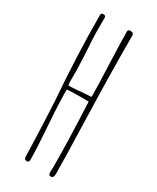

<svg xmlns="http://www.w3.org/2000/svg" viewBox="-197 -816 722 883"><g transform="rotate(30 163.5 -374.0)"><path d="M226 -6V-18Q227 -22 227 -29Q227 -166 217 -376H210H191H172Q116 -376 102 -373Q102 -300 110 -192Q119 -69 119 -11Q119 4 108 4Q93 4 93 -10Q92 -59 88.5 -145.5Q85 -232 82 -292Q63 -530 63 -748Q63 -758 76 -758Q82 -758 85.5 -754.5Q89 -751 88 -745V-671Q88 -644 93 -569L95 -535Q97 -479 97 -468V-419Q97 -393 102 -393L140 -395L160 -397Q210 -401 217 -401L218 -403Q218 -447 213 -572Q208 -699 208 -742Q208 -754 222 -754Q229 -754 234 -750.5Q239 -747 239 -741Q239 -546 246 -312Q253 -77 253 -24V-10Q253 -2 249.5 4Q246 10 240 10Q232 10 229 6Q226 2 226 -6Z"/></g></svg>

Font: Amatic SC
Style: Regular
Weight: 400
Designer: Multiple Designers
Foundry: Vernon Adams
Version: Version 2.505